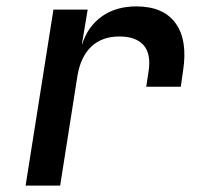

<svg xmlns="http://www.w3.org/2000/svg" viewBox="-20 -580 640 600"><path d="M60 0 147 -550H254L236 -442H237Q254 -497 298 -528.5Q342 -560 406 -560Q491 -560 529 -507Q567 -454 552 -358L545 -309H437L444 -355Q453 -411 429 -438.5Q405 -466 353 -466Q299 -466 265.5 -434.5Q232 -403 222 -343L168 0Z"/></svg>

Font: JetBrains Mono NL SemiBold
Style: Italic
Weight: 600
Italic angle: -9°
Monospace: yes
Designer: Philipp Nurullin, Konstantin Bulenkov
Foundry: JetBrains
Version: Version 2.305; ttfautohint (v1.8.4.7-5d5b)